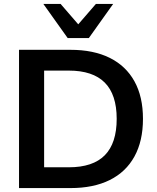

<svg xmlns="http://www.w3.org/2000/svg" viewBox="-20 -959 802 979"><path d="M77 0V-705H339Q457 -705 539.5 -664Q622 -623 665.5 -544.5Q709 -466 709 -353Q709 -240 665.5 -161Q622 -82 539.5 -41Q457 0 339 0ZM205 -106H331Q454 -106 514.5 -167.5Q575 -229 575 -353Q575 -477 514 -538Q453 -599 331 -599H205ZM325 -765 201 -939H289L379 -835L469 -939H557L433 -765Z"/></svg>

Font: Nunito Sans 12pt ExtraLight
Style: Regular
Weight: 200
Designer: Vernon Adams
Foundry: Vernon Adams
Version: Version 3.101;gftools[0.9.27]